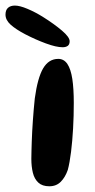

<svg xmlns="http://www.w3.org/2000/svg" viewBox="-70 -645 342 688"><path d="M106.8 22.5Q81.4 22.5 67.3 9.3Q53.1 -3.9 47.7 -26.2Q42.3 -48.4 42.3 -75.8Q42.3 -88.9 42.8 -104.5Q43.2 -120.1 43.8 -137.8Q44.4 -155.6 45.4 -174.4Q46.4 -193.2 47.8 -213.1Q49.1 -232.9 50.9 -253Q52.7 -273.2 54.7 -292.6Q64.7 -366.1 84.6 -400.1Q104.6 -434 138.8 -434Q159.2 -434 171.5 -415.7Q183.7 -397.4 189.1 -362.3Q194.4 -327.2 194.4 -276.2Q194.4 -253.4 193.8 -230.2Q193.2 -207 191.9 -184.6Q190.7 -162.2 188.8 -141.1Q186.9 -120 184.6 -100.9Q182.2 -81.8 179.3 -65.4Q176.4 -48.9 172.9 -36.1Q163.9 -10.1 147.9 6.2Q131.8 22.5 106.8 22.5ZM154.6 -475.7Q131.2 -475.7 93.8 -489.6Q56.4 -503.5 20.6 -522.1Q-13 -539.7 -31.7 -556.4Q-50.3 -573.2 -50.3 -592.6Q-50.3 -609.1 -41.2 -617.1Q-32.2 -625 -16.6 -625Q0.8 -625 28.5 -613.3Q56.2 -601.6 83.4 -584.7Q124.9 -558.6 152.2 -535.2Q179.6 -511.9 179.6 -497.2Q179.6 -485.8 172.8 -480.7Q165.9 -475.7 154.6 -475.7Z"/></svg>

Font: Gluten Thin
Style: Regular
Weight: 100
Designer: Tyler Finck
Foundry: Etcetera Type Company
Version: Version 1.300